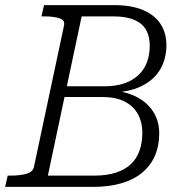

<svg xmlns="http://www.w3.org/2000/svg" viewBox="-39 -730 717 750"><path d="M359 -351H213L148 -44H329Q379 -44 415 -56Q451 -68 473.5 -90Q496 -112 506.5 -143Q517 -174 517 -212Q517 -252 500 -283.5Q483 -315 448.5 -333Q414 -351 359 -351ZM404 -666H280L222 -393H370Q414 -393 447 -404.5Q480 -416 502.5 -437.5Q525 -459 535.5 -488Q546 -517 546 -552Q546 -587 532 -612.5Q518 -638 486.5 -652Q455 -666 404 -666ZM387 -368 441 -381 436 -359 381 -378Q448 -375 492.5 -352.5Q537 -330 560 -293Q583 -256 583 -209Q583 -161 566.5 -122.5Q550 -84 517.5 -56.5Q485 -29 436.5 -14.5Q388 0 324 0H-19L-9 -44H2Q38 -44 64 -51Q90 -58 94 -80L211 -630Q216 -651 193.5 -658.5Q171 -666 134 -666H123L133 -710H406Q476 -710 521.5 -690Q567 -670 589 -635Q611 -600 611 -554Q611 -500 586.5 -458.5Q562 -417 512.5 -393Q463 -369 387 -368Z"/></svg>

Font: Roboto Serif 20pt ExtraLight
Style: Italic
Weight: 250
Italic angle: -10°
Version: Version 1.007